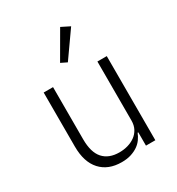

<svg xmlns="http://www.w3.org/2000/svg" viewBox="-185 -884 932 1012"><g transform="rotate(-30 281.5 -378.0)"><path d="M413 -81H409Q402 -63 390 -46Q378 -29 360 -16.5Q342 -4 317.5 4Q293 12 260 12Q178 12 132 -38.5Q86 -89 86 -183V-512H143V-194Q143 -115 177 -77Q211 -39 275 -39Q302 -39 326.5 -46Q351 -53 370.5 -67Q390 -81 401.5 -102.5Q413 -124 413 -153V-512H470V0H413ZM276 -586 239 -604 334 -768 386 -742Z"/></g></svg>

Font: IBM Plex Sans Thai Looped Light
Style: Regular
Weight: 300
Designer: Mike Abbink, Paul van der Laan, Pieter van Rosmalen, Ben Mitchell, Mark Frömberg
Foundry: Bold Monday
Version: Version 1.1